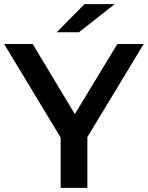

<svg xmlns="http://www.w3.org/2000/svg" viewBox="-29 -914 719 934"><path d="M396 -247V0H266V-245L-9 -700H130L335 -359L542 -700H670ZM382 -894H529L355 -757H247Z"/></svg>

Font: APTA Sans SemiBold
Style: Bold
Weight: 600
Version: Version 7.200